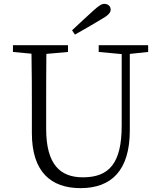

<svg xmlns="http://www.w3.org/2000/svg" viewBox="-20 -959 830 994"><path d="M491 -690 610 -679V-309C610 -115 546 -41 409 -41C293 -41 219 -106 219 -292V-389C219 -488 219 -584 220 -680L332 -690V-725H47V-690L143 -681C145 -584 145 -487 145 -389V-270C145 -68 245 15 397 15C558 15 652 -78 652 -284V-680L747 -690V-725H491ZM353 -802 368 -780C413 -805 458 -831 501 -857C540 -879 553 -893 553 -909C553 -927 539 -939 520 -939C506 -939 492 -930 461 -902C427 -871 390 -837 353 -802Z"/></svg>

Font: Kiri Minchoo Light
Style: Regular
Weight: 300
Designer: Ryoko NISHIZUKA 西塚涼子 (kana & ideographs); Frank Grießhammer (Latin, Greek & Cyrillic);
akenotsuki.com/eyeben/fonts/ (U+
Foundry: Adobe
akenotsuki.com/eyeben/fonts/
Version: Version 4.002;hotconv 1.0.119;makeotfexe 2.5.65604